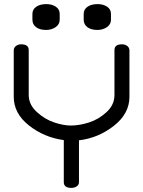

<svg xmlns="http://www.w3.org/2000/svg" viewBox="-20 -916 698 936"><path d="M47 -444V-672Q48 -685 58.5 -692.5Q69 -700 83 -700Q120 -700 120 -672V-453Q120 -406 159.5 -370Q199 -334 244.5 -319Q290 -304 325 -304Q367 -304 414 -319Q461 -334 499.5 -369.5Q538 -405 538 -453V-672Q538 -700 575 -700Q589 -700 599.5 -692.5Q610 -685 611 -672V-444Q611 -362 535 -302.5Q459 -243 365 -232V-28Q365 -15 354 -7.5Q343 0 328 0Q291 0 291 -28V-233Q195 -246 121 -304.5Q47 -363 47 -444ZM138 -820V-848Q138 -870 156.5 -883Q175 -896 206 -896Q233 -896 252 -883.5Q271 -871 271 -848V-820Q271 -797 251 -783.5Q231 -770 205 -770Q174 -770 156 -783.5Q138 -797 138 -820ZM388 -820V-848Q388 -870 406.5 -883Q425 -896 456 -896Q483 -896 502 -883.5Q521 -871 521 -848V-820Q521 -797 501 -783.5Q481 -770 455 -770Q424 -770 406 -783.5Q388 -797 388 -820Z"/></svg>

Font: Happy Monkey
Style: Regular
Weight: 400
Version: Version 1.001